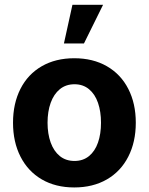

<svg xmlns="http://www.w3.org/2000/svg" viewBox="-20 -784 630 814"><path d="M35.2 -263.7Q35.2 -345.2 66.7 -407.2Q98.1 -469.2 157 -503.2Q215.8 -537.1 294.9 -537.1Q374 -537.1 433.1 -503.2Q492.2 -469.2 523.9 -407.2Q555.7 -345.2 555.7 -263.7Q555.7 -182.1 523.9 -119.9Q492.2 -57.6 433.1 -23.4Q374 10.7 294.9 10.7Q215.8 10.7 157.2 -23.4Q98.6 -57.6 66.9 -119.9Q35.2 -182.1 35.2 -263.7ZM408.2 -263.7Q408.2 -311 395.5 -347.9Q382.8 -384.8 357.4 -405.8Q332 -426.8 295.9 -426.8Q259.3 -426.8 233.6 -405.8Q208 -384.8 194.8 -347.9Q181.6 -311 181.6 -263.7Q181.6 -216.8 194.8 -179.9Q208 -143.1 233.6 -122.3Q259.3 -101.6 295.9 -101.6Q332 -101.6 357.4 -122.3Q382.8 -143.1 395.5 -179.7Q408.2 -216.3 408.2 -263.7ZM287.1 -763.7H417L335.9 -599.6H251Z"/></svg>

Font: Pretendard JP
Style: Bold
Weight: 700
Designer: Base glyphs from Inter by Rasmus Andersson; Hangeul glyphs from Noto Sans CJK(Source Han Sans) by Jang Soo-young and Kan
Foundry: Kil Hyung-jin
Version: Version 1.309